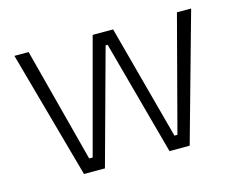

<svg xmlns="http://www.w3.org/2000/svg" viewBox="-78 -628 928 744"><g transform="rotate(-15 386.5 -256.0)"><path d="M174 0 32 -512H89L209 -53H223L346 -512H428L551 -53H563L684 -512H741L598 0H517L392 -460H384L258 0Z"/></g></svg>

Font: Bricolage Grotesque 12pt ExtraLight
Style: Regular
Weight: 200
Designer: Mathieu Triay
Foundry: Atelier Triay
Version: Version 1.001; ttfautohint (v1.8.4.7-5d5b);gftools[0.9.33.de